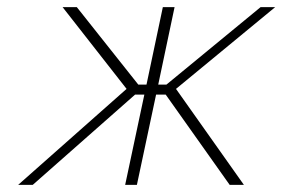

<svg xmlns="http://www.w3.org/2000/svg" viewBox="-20 -520 794 540"><path d="M438 -500 392 -282H369L196 -500H156L336 -270L31 0H72L360 -254H386L332 0H365L419 -254H446L626 0H666L475 -270L754 -500H713L448 -282H425L471 -500Z"/></svg>

Font: LT Wave Text Thin Italic
Style: Regular
Weight: 100
Designer: Daniel Lyons
Version: Version 2.5 (Glyphs App)